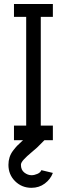

<svg xmlns="http://www.w3.org/2000/svg" viewBox="-20 -690 329 945"><path d="M240.2 161.1Q228.5 192.4 200.4 213.4Q172.4 234.4 134.8 234.4Q87.4 234.4 54.4 201.9Q21.5 169.4 21.5 121.1Q21.5 101.6 27.1 84.2Q32.7 66.9 43.9 52Q55.2 37.1 64.2 27.6Q73.2 18.1 88.9 4.2Q104.5 -9.8 110.4 -15.6L147 -52.2L199.2 -0.5L162.6 36.1Q157.2 41.5 134.3 60.5Q111.3 79.6 97.2 95Q83 110.4 83 121.1Q83 146.5 99.9 159.4Q116.7 172.4 135.3 172.4Q148.9 172.4 164.1 165.8Q179.2 159.2 183.6 147.5ZM108.9 -606.9H48.8V-670.4H240.2V-606.9H180.7V-71.8H240.2V0H48.8V-71.8H108.9Z"/></svg>

Font: Eligible
Style: Regular
Weight: 500
Version: Version 1.1